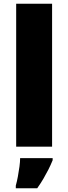

<svg xmlns="http://www.w3.org/2000/svg" viewBox="-20 -780 363 1021"><path d="M66 0V-760H257V0ZM260 72Q249 99 237 122.5Q225 146 211 170Q197 194 178 221H64V207Q70 186 75 159Q80 132 83.5 106Q87 80 87 61H260Z"/></svg>

Font: Noto Sans Symbols Black
Style: Regular
Weight: 900
Version: Version 2.002